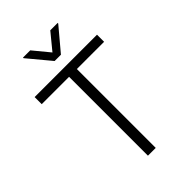

<svg xmlns="http://www.w3.org/2000/svg" viewBox="-274 -1047 1149 1149"><g transform="rotate(-45 300.5 -472.0)"><path d="M36.6 -667.5V-727.5H564.5V-667.5H334V0H268.1V-667.5ZM215.8 -943.8 300.8 -840.8 385.3 -943.8H447.8V-939L327.1 -795.4H273.9L154.3 -939V-943.8Z"/></g></svg>

Font: Inter Tight Light
Style: Regular
Weight: 300
Designer: Rasmus Andersson
Foundry: rsms
Version: Version 3.004